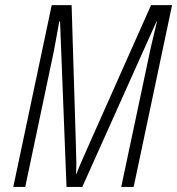

<svg xmlns="http://www.w3.org/2000/svg" viewBox="-20 -734 696 754"><path d="M241.2 0 215.8 -649.9H212.9L191.4 -532.7L79.1 0H32.2L183.1 -713.9H261.2L277.8 -172.9L279.8 -92.8L278.8 -49.8H279.8Q288.1 -74.2 332 -171.9L573.2 -713.9H655.8L504.9 0H456.1L572.3 -547.9L596.2 -648.9H594.2L303.2 0Z"/></svg>

Font: TypoPRO Open Sans Condensed
Style: Italic
Weight: 300
Width: 3
Italic angle: -12°
Foundry: Ascender Corporation
Version: Version 1.10